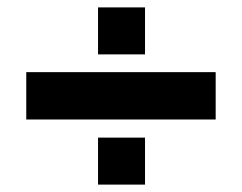

<svg xmlns="http://www.w3.org/2000/svg" viewBox="-20 -516 655 519"><path d="M372 -369H245V-496H372ZM563 -321V-193H51V-321ZM372 -17H245V-144H372Z"/></svg>

Font: Chivo Black
Style: Regular
Weight: 900
Designer: Hector Gatti
Foundry: Omnibus-Type
Version: Version 1.007